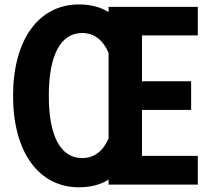

<svg xmlns="http://www.w3.org/2000/svg" viewBox="-20 -815 934 847"><path d="M852.5 -658.7V-784.7H459V-761.7C423.8 -783.7 380.4 -795.4 328.1 -795.4C149.9 -795.4 37.6 -638.7 37.6 -392.1C37.6 -145.5 149.9 11.2 328.1 11.2C380.4 11.2 423.8 -0.5 459 -22.5V-0.5H852.5V-127.4H606.4V-330.1H823.2V-456.5H606.4V-658.7ZM342.3 -117.7C248 -117.7 195.3 -212.9 195.3 -392.1C195.3 -572.8 248 -669.4 342.3 -669.4C394.5 -669.4 434.1 -639.6 459 -582V-204.1C434.1 -147 394.5 -117.7 342.3 -117.7Z"/></svg>

Font: Decalotype SemiBold
Style: Regular
Weight: 600
Designer: Alfredo Marco Pradil
Foundry: Alfredo Marco Pradil
Version: Version 1.0